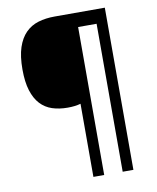

<svg xmlns="http://www.w3.org/2000/svg" viewBox="-95 -833 845 1034"><g transform="rotate(-10 327.5 -316.5)"><path d="M549.8 127H491.2V-682.1H390.1V127H331.1V-272.9Q301.3 -264.2 259.8 -264.2Q213.4 -264.2 175.5 -276.6Q137.7 -289.1 111.1 -317.9Q84.5 -346.7 69.8 -393.6Q55.2 -440.4 55.2 -508.8Q55.2 -580.6 71 -628.7Q86.9 -676.8 116 -706.1Q145 -735.4 185.5 -747.6Q226.1 -759.8 274.9 -759.8H549.8Z"/></g></svg>

Font: WenQuanYi Micro Hei
Style: Regular
Weight: 400
Foundry: Ascender Corporation
Version: Version 0.2.0-beta